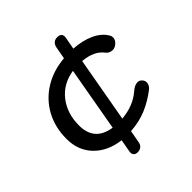

<svg xmlns="http://www.w3.org/2000/svg" viewBox="-191 -737 984 984"><g transform="rotate(-45 301.5 -244.5)"><path d="M378 -422 315 -68Q400 -75 457 -124Q481 -145 501 -145Q515 -145 525 -134.5Q535 -124 535 -111Q535 -102 530.5 -93Q526 -84 519 -78Q469 -39 416.5 -17Q364 5 301 9L289 75Q287 91 276.5 100.5Q266 110 249 110Q235 110 228 103Q221 96 221 84Q221 78 222 75L234 8Q145 -3 92 -57.5Q39 -112 39 -196Q39 -280 74.5 -345.5Q110 -411 174 -451Q238 -491 322 -498L334 -564Q337 -580 347 -589.5Q357 -599 374 -599Q404 -599 404 -573L403 -564L391 -499Q454 -495 501 -473.5Q548 -452 570 -415Q576 -406 576 -396Q576 -379 561 -365Q546 -351 529 -351Q505 -351 491 -370Q457 -415 378 -422ZM247 -70 309 -420Q227 -407 180 -347Q133 -287 133 -200Q133 -87 247 -70Z"/></g></svg>

Font: Kodchasan Medium
Style: Italic
Weight: 500
Italic angle: -10°
Version: Version 1.000; ttfautohint (v1.6)